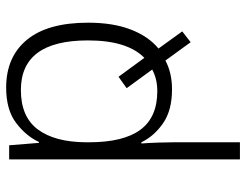

<svg xmlns="http://www.w3.org/2000/svg" viewBox="-110 -472 818 639"><g transform="rotate(-90 299.5 -153.0)"><path d="M321 10Q251 10 208 -20Q165 -50 145 -92H141Q143 -65 144 -35Q145 -5 145 17V236H88V-532H135L143 -433H146Q166 -476 209.5 -509Q253 -542 327 -542Q429 -542 486 -473Q543 -404 543 -269Q543 -187 520.5 -128Q498 -69 457 -35L514 44L478 72L417 -12Q376 10 321 10ZM319 -493Q230 -493 188 -437Q146 -381 145 -278V-266Q145 -152 186.5 -95.5Q228 -39 315 -39Q356 -39 387 -56L325 -141L363 -168L426 -82Q484 -139 484 -270Q484 -493 319 -493Z"/></g></svg>

Font: RS Noto Sans Light
Style: Regular
Weight: 300
Designer: Monotype Design Team
Foundry: Monotype Imaging Inc.
Version: Version 3.10